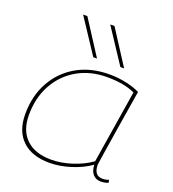

<svg xmlns="http://www.w3.org/2000/svg" viewBox="-143 -899 916 1018"><g transform="rotate(20 314.5 -390.0)"><path d="M541 10Q513 10 496.5 -9Q480 -28 479 -62Q434 -30 371.5 -10Q309 10 251 10Q152 10 97.5 -42Q43 -94 43 -190Q43 -293 87 -372Q131 -451 209.5 -495.5Q288 -540 393 -540Q439 -540 484.5 -530.5Q530 -521 565 -504Q544 -376 528.5 -279Q513 -182 504.5 -127Q496 -72 496 -69Q496 -7 545 -7Q564 -7 580 -14L583 2Q564 10 541 10ZM477 -81 543 -493Q483 -522 385 -522Q291 -522 218.5 -480.5Q146 -439 104.5 -364.5Q63 -290 63 -192Q63 -104 113 -56.5Q163 -9 254 -9Q310 -9 370.5 -28.5Q431 -48 477 -81ZM279 -596 151 -790H175L300 -596ZM432 -596 304 -790H328L453 -596Z"/></g></svg>

Font: Georama Extended Thin
Style: Italic
Weight: 100
Width: 7
Italic angle: -9°
Designer: Jean-Baptiste Levee
Foundry: Production Type
Version: Version 1.000